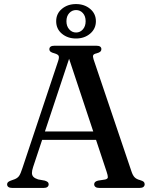

<svg xmlns="http://www.w3.org/2000/svg" viewBox="-20 -925 751 945"><path d="M172.5 -278H470L473 -236.5H167.5ZM219.5 -18Q219.5 -10 213.5 -5Q207.5 0 195 0H40Q27.5 0 21.2 -4.8Q15 -9.5 15 -17.5Q15 -23.5 18.8 -27.8Q22.5 -32 33 -36L52.5 -43Q67 -49 74.2 -59.5Q81.5 -70 90.5 -98L266 -624Q272 -642 268.8 -649.8Q265.5 -657.5 248 -662.5Q234 -666 228.5 -670.8Q223 -675.5 223 -683Q223 -691 229.2 -695.5Q235.5 -700 248.5 -700H454Q467 -700 473 -695.5Q479 -691 479 -683Q479 -675.5 473.8 -670.8Q468.5 -666 455.5 -662.5Q441.5 -659.5 438.8 -653.2Q436 -647 440.5 -633L626.5 -83Q633 -62.5 642.2 -52.8Q651.5 -43 669.5 -38.5Q683 -34.5 687.5 -30Q692 -25.5 692 -18Q692 -10 685.8 -5Q679.5 0 667 0H468.5Q456 0 449.8 -5Q443.5 -10 443.5 -18Q443.5 -24.5 448 -29Q452.5 -33.5 462.5 -36L497.5 -41.5Q510.5 -44.5 510.8 -52.8Q511 -61 505 -79L314 -654L328.5 -661L143 -103Q137 -85 137.2 -73.2Q137.5 -61.5 144.8 -54.2Q152 -47 167.5 -42L200.5 -36Q210 -33 214.8 -29Q219.5 -25 219.5 -18ZM354 -735.5Q313 -735.5 284.8 -759Q256.5 -782.5 256.5 -820.5Q256.5 -858 284.8 -881.5Q313 -905 354 -905Q395.5 -905 423.8 -881.2Q452 -857.5 452 -820.5Q452 -783.5 423.8 -759.5Q395.5 -735.5 354 -735.5ZM354.5 -875.5Q334.5 -875.5 320.8 -860.5Q307 -845.5 307 -820.5Q307 -796 320.8 -780.5Q334.5 -765 354.5 -765Q374.5 -765 388 -780.5Q401.5 -796 401.5 -820.5Q401.5 -845.5 388 -860.5Q374.5 -875.5 354.5 -875.5Z"/></svg>

Font: Fraunces 16pt
Style: Regular
Weight: 400
Version: Version 1.000;[b76b70a41]